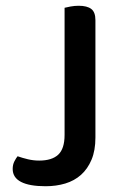

<svg xmlns="http://www.w3.org/2000/svg" viewBox="-20 -634 432 666"><path d="M116 -77Q160 -77 182 -97.5Q204 -118 204 -166V-607Q211 -609 225 -611.5Q239 -614 253 -614Q282 -614 296.5 -603Q311 -592 311 -564V-157Q311 -112 297.5 -80Q284 -48 261 -27.5Q238 -7 206.5 2.5Q175 12 138 12Q82 12 53 -3Q24 -18 24 -48Q24 -63 30 -74.5Q36 -86 41 -92Q58 -86 77 -81.5Q96 -77 116 -77Z"/></svg>

Font: Baloo Thambi 2 Medium
Style: Regular
Weight: 500
Designer: Aadarsh Rajan and Ek Type
Foundry: Ek Type
Version: Version 1.640;hotconv 1.0.111;makeotfexe 2.5.65597; ttfautoh